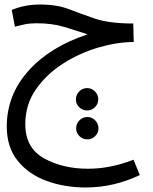

<svg xmlns="http://www.w3.org/2000/svg" viewBox="-20 -436 679 850"><path d="M599 339 571 271Q469 311 370 311Q258 311 175 265Q92 219 92 114Q92 27 139 -40.5Q186 -108 260 -155Q334 -202 417 -226Q500 -250 572 -250L570 -332H561Q460 -333 399 -354Q338 -375 285 -395.5Q232 -416 156 -416Q90 -416 32 -392L46 -318Q66 -323 88.5 -328Q111 -333 141 -333Q212 -333 265.5 -316.5Q319 -300 368 -284Q201 -229 105.5 -122Q10 -15 10 124Q10 216 58.5 276Q107 336 186.5 365Q266 394 360 394Q483 394 599 339ZM366 53Q386 53 400.5 38.5Q415 24 415 4Q415 -16 400.5 -31Q386 -46 366 -46Q345 -46 330.5 -31Q316 -16 316 4Q316 24 330.5 38.5Q345 53 366 53ZM367 181Q387 181 401.5 166.5Q416 152 416 132Q416 112 401.5 97Q387 82 367 82Q346 82 331.5 97Q317 112 317 132Q317 152 331.5 166.5Q346 181 367 181Z"/></svg>

Font: Noto Sans Arabic
Style: Regular
Weight: 400
Designer: Nadine Chahine - Monotype Design Team
Foundry: Monotype Imaging Inc.
Version: Version 1.902